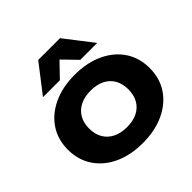

<svg xmlns="http://www.w3.org/2000/svg" viewBox="-206 -997 1197 1197"><g transform="rotate(-45 392.5 -398.0)"><path d="M392 16Q284 16 203 -22Q122 -60 77 -128Q32 -196 32 -285Q32 -375 77 -442.5Q122 -510 203.5 -548Q285 -586 392 -586Q500 -586 581.5 -548Q663 -510 708 -442.5Q753 -375 753 -285Q753 -195 708 -127.5Q663 -60 581.5 -22Q500 16 392 16ZM392 -124Q447 -124 485.5 -143.5Q524 -163 544.5 -199Q565 -235 565 -285Q565 -335 544.5 -371Q524 -407 485.5 -426.5Q447 -446 392 -446Q339 -446 300 -426.5Q261 -407 240 -371Q219 -335 219 -285Q219 -235 240 -199Q261 -163 300 -143.5Q339 -124 392 -124ZM297 -812H489L632 -627H483L350 -764H435L303 -627H154Z"/></g></svg>

Font: Unbounded SemiBold
Style: Regular
Weight: 600
Designer: Luke Prowse, Jean-Baptiste Morizot, Fátima Lázaro, Florian Runge
Foundry: NaN
Version: Version 1.700